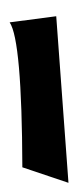

<svg xmlns="http://www.w3.org/2000/svg" viewBox="83 -158 165 408"><g transform="rotate(-90 166.0 46.5)"><path d="M323 -16 336 83 -18 109 15 11Q285 10 323 -16Z"/></g></svg>

Font: Ceviche One
Style: Regular
Weight: 400
Version: Version 1.002